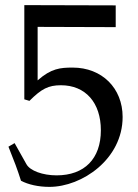

<svg xmlns="http://www.w3.org/2000/svg" viewBox="-20 -710 539 750"><path d="M459 -253C459 -366 378 -446 264 -446C216 -446 180 -443 127 -396V-605L432 -604V-689L75 -690V-322L95 -316C142 -363 169 -377 218 -377C314 -377 374 -309 374 -201C374 -90 310 -25 201 -25C147 -25 97 -43 83 -69L37 -151L13 -137C36 -80 48 -48 62 -4C90 11 130 20 173 20C301 20 459 -89 459 -253Z"/></svg>

Font: Asana Math
Style: Regular
Weight: 400
Version: Version 000.958